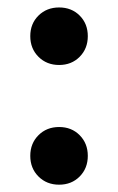

<svg xmlns="http://www.w3.org/2000/svg" viewBox="-20 -488 320 520"><path d="M84.2 -121.8Q106.4 -144 140.1 -144Q173.8 -144 195.8 -121.8Q217.8 -99.6 217.8 -65.9Q217.8 -32.2 195.8 -10Q173.8 12.2 140.1 12.2Q106.4 12.2 84.2 -10Q62 -32.2 62 -65.9Q62 -99.6 84.2 -121.8ZM84.2 -445.8Q106.4 -467.8 140.1 -467.8Q173.8 -467.8 195.8 -445.8Q217.8 -423.8 217.8 -390.1Q217.8 -356.4 195.8 -334.2Q173.8 -312 140.1 -312Q106.4 -312 84.2 -334.2Q62 -356.4 62 -390.1Q62 -423.8 84.2 -445.8Z"/></svg>

Font: Flanker Steampunk
Style: Bold
Weight: 700
Designer: Alexey Kryukov, Leonardo Di Lena
Foundry: Alexey Kryukov, Leonardo Di Lena
Version: 1.210